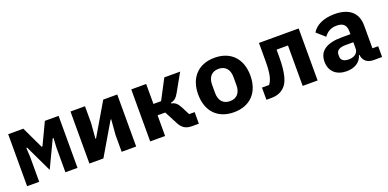

<svg xmlns="http://www.w3.org/2000/svg" viewBox="-9 -1153 3619 1790"><g transform="rotate(-20 1800.0 -258.0)"><path d="M50 0H170V-247L165 -338H173L300 -71L427 -338H435L430 -247V0H550V-516H414L311 -299H303L200 -516H50Z M668 0H807L994 -318H1000L988 -166V0H1132V-516H993L806 -198H800L812 -350V-516H668Z M1271 0H1419V-205H1495L1563 -75C1591 -21 1629 0 1685 0H1754V-115H1699L1660 -192C1635 -241 1614 -258 1575 -266V-272C1608 -278 1633 -296 1656 -338L1756 -516H1599L1495 -318H1419V-516H1271Z M2100 12C2261 12 2359 -91 2359 -258C2359 -425 2261 -528 2100 -528C1939 -528 1841 -425 1841 -258C1841 -91 1939 12 2100 12ZM2100 -98C2034 -98 1994 -141 1994 -217V-299C1994 -375 2034 -418 2100 -418C2166 -418 2206 -375 2206 -299V-217C2206 -141 2166 -98 2100 -98Z M2422 6H2463C2527 6 2567 -8 2605 -46C2643 -84 2671 -163 2671 -331V-401H2784V0H2932V-516H2538V-335C2538 -211 2522 -151 2492 -115H2422Z M3572 0V-107H3515V-333C3515 -463 3431 -528 3290 -528C3175 -528 3100 -485 3066 -427L3147 -355C3175 -393 3211 -420 3273 -420C3341 -420 3367 -388 3367 -327V-301H3284C3133 -301 3052 -250 3052 -142C3052 -45 3118 12 3218 12C3297 12 3357 -24 3375 -91H3380C3386 -33 3426 0 3487 0ZM3274 -85C3227 -85 3197 -104 3197 -140V-160C3197 -200 3229 -221 3288 -221H3367V-159C3367 -111 3326 -85 3274 -85Z"/></g></svg>

Font: IBM Plex Mono
Style: Bold
Weight: 700
Monospace: yes
Designer: Mike Abbink, Paul van der Laan, Pieter van Rosmalen
Foundry: Bold Monday
Version: Version 2.004